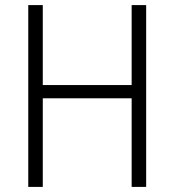

<svg xmlns="http://www.w3.org/2000/svg" viewBox="-20 -734 685 754"><path d="M554 0H497V-348H148V0H91V-714H148V-400H497V-714H554Z"/></svg>

Font: Noto Sans Kannada SemiCondensed Light
Style: Regular
Weight: 300
Width: 4
Designer: Jelle Bosma - Monotype Design Team
Foundry: Monotype Imaging Inc.
Version: Version 2.005; ttfautohint (v1.8.4.7-5d5b)